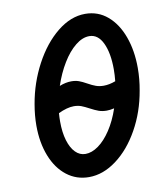

<svg xmlns="http://www.w3.org/2000/svg" viewBox="-83 -799 765 877"><g transform="rotate(-10 300.0 -360.0)"><path d="M63 -265Q63 -312 72 -363Q88.5 -459.5 133.5 -543.8Q178.5 -628 241 -678.5Q303.5 -729 370.5 -729Q430 -729 474 -691.5Q518 -654 541.5 -589.2Q565 -524.5 565 -444Q565 -393 555.5 -341Q539 -244 494.2 -164Q449.5 -84 387.5 -37.8Q325.5 8.5 260 8.5Q201.5 8.5 156.8 -26.2Q112 -61 87.5 -123.2Q63 -185.5 63 -265ZM426.5 -281Q407 -276.5 392 -276.5Q371 -276.5 354.5 -282.5Q338 -288.5 316.5 -300Q296 -311 280.8 -316.8Q265.5 -322.5 246.5 -322.5Q215.5 -322.5 174.5 -303Q173 -283 173 -264Q173 -214 184.2 -176.5Q195.5 -139 215.5 -118.8Q235.5 -98.5 262 -98.5Q291.5 -98.5 322.2 -120.5Q353 -142.5 380.2 -183.8Q407.5 -225 426.5 -281ZM255 -436.5Q274.5 -436.5 289.8 -431Q305 -425.5 325.5 -414Q346 -402.5 362 -396.8Q378 -391 398 -391Q423.5 -391 453 -402Q456 -430.5 456 -457Q456 -532.5 434 -579Q412 -625.5 371.5 -625.5Q339.5 -625.5 307 -599.2Q274.5 -573 246.8 -527.5Q219 -482 200 -425Q229 -436.5 255 -436.5Z"/></g></svg>

Font: JuliaMono ExtraBold
Style: Italic
Weight: 800
Italic angle: -9°
Monospace: yes
Designer: cormullion
Foundry: corm
Version: Version 0.057; ttfautohint (v1.8.4)